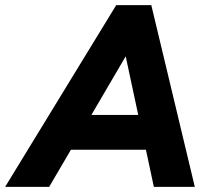

<svg xmlns="http://www.w3.org/2000/svg" viewBox="-89 -730 806 750"><path d="M-69 0 365 -710H502L672 0H512L481 -145H188L103 0ZM268 -281H451L402 -510Z"/></svg>

Font: Livvic
Style: Bold Italic
Weight: 700
Italic angle: -10°
Designer: Jacques Le Bailly, Baron von Fonthausen
Version: Version 1.001; ttfautohint (v1.8.2)